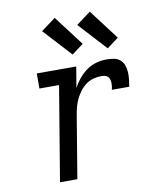

<svg xmlns="http://www.w3.org/2000/svg" viewBox="-86 -845 772 915"><g transform="rotate(-10 300.0 -388.0)"><path d="M130 0 206 -457H111V-530H302L285 -429Q297 -452 314 -472.5Q331 -493 352.5 -508.5Q374 -524 399 -531Q424 -538 449 -538Q467 -538 484.5 -535Q502 -532 514.5 -521.5Q527 -511 533 -495Q539 -479 540 -461.5Q541 -444 539 -426Q537 -408 534 -391H450Q452 -399 453 -408Q454 -417 453.5 -425.5Q453 -434 450.5 -442Q448 -450 442 -455.5Q436 -461 427.5 -462.5Q419 -464 410 -464Q391 -464 371.5 -458.5Q352 -453 335.5 -440.5Q319 -428 306.5 -411Q294 -394 285.5 -376Q277 -358 272 -339Q267 -320 264 -301L214 0ZM465 -589 341 -724 411 -776 521 -631ZM295 -589 171 -724 241 -776 351 -631Z"/></g></svg>

Font: Iosevka Slab Extended
Style: Italic
Weight: 400
Width: 7
Italic angle: -9°
Monospace: yes
Designer: Belleve Invis
Foundry: Belleve Invis
Version: Version 11.1.0; ttfautohint (v1.8.3)